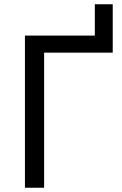

<svg xmlns="http://www.w3.org/2000/svg" viewBox="-20 -881 572 901"><path d="M509 -861V-634H187V0H97V-714H425V-861Z"/></svg>

Font: Go Noto Current
Style: Regular
Weight: 400
Designer: Monotype Design Team
Foundry: Monotype Imaging Inc.
Version: Version 2.007; ttfautohint (v1.8) -l 8 -r 50 -G 200 -x 14 -D